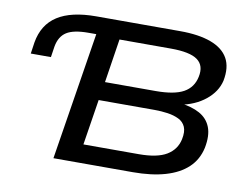

<svg xmlns="http://www.w3.org/2000/svg" viewBox="-77 -812 1185 920"><g transform="rotate(10 516.0 -352.5)"><path d="M236 0 335 -621H297Q225 -621 191 -599.5Q157 -578 148 -528L140 -475H42L50 -530Q65 -619 132 -662Q199 -705 320 -705H728Q819 -705 878.5 -683Q938 -661 962.5 -617.5Q987 -574 974 -507Q961 -452 911 -411.5Q861 -371 786 -357L788 -365Q845 -359 884 -337.5Q923 -316 938.5 -276Q954 -236 942 -175Q929 -116 888 -77.5Q847 -39 780 -19.5Q713 0 622 0ZM366 -90H635Q725 -90 770.5 -117.5Q816 -145 827 -196Q835 -234 825 -257Q815 -280 791.5 -291.5Q768 -303 737 -307.5Q706 -312 672 -312H401ZM416 -402H663Q753 -402 798 -427Q843 -452 854 -505Q866 -561 829 -588Q792 -615 699 -615H449Z"/></g></svg>

Font: Nunito Sans 10pt Expanded SemiBold
Style: Italic
Weight: 600
Width: 7
Italic angle: -9°
Designer: Vernon Adams
Foundry: Vernon Adams
Version: Version 3.101;gftools[0.9.27]